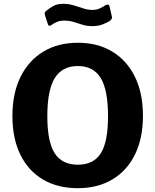

<svg xmlns="http://www.w3.org/2000/svg" viewBox="-20 -976 814 1006"><path d="M388 10Q282 10 205 -35.5Q128 -81 86.5 -166Q45 -251 45 -368Q45 -487 87.5 -573Q130 -659 207 -705.5Q284 -752 388 -752Q492 -752 568.5 -705.5Q645 -659 687 -573.5Q729 -488 729 -369Q729 -252 687.5 -167Q646 -82 569 -36Q492 10 388 10ZM388 -113Q470 -113 508 -172.5Q546 -232 546 -367Q546 -505 507.5 -567.5Q469 -630 388 -630Q306 -630 267 -567Q228 -504 228 -367Q228 -233 266.5 -173Q305 -113 388 -113ZM555 -866Q540 -857 517 -848Q494 -839 464 -839Q436 -839 412 -846.5Q388 -854 365.5 -861Q343 -868 316 -868Q295 -868 280.5 -862Q266 -856 249 -845Q242 -840 237.5 -841Q233 -842 230 -852L216 -895Q214 -902 214 -907Q214 -912 222 -919Q240 -934 260 -945Q280 -956 311 -956Q340 -956 366 -948Q392 -940 416.5 -932Q441 -924 464 -924Q486 -924 503 -932Q520 -940 533 -949Q540 -953 546 -952Q552 -951 554 -942L566 -890Q570 -877 555 -866Z"/></svg>

Font: Libre Franklin Thin
Style: Bold
Weight: 700
Version: Version 3.000